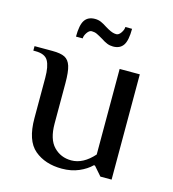

<svg xmlns="http://www.w3.org/2000/svg" viewBox="-108 -734 744 828"><g transform="rotate(15 264.0 -320.5)"><path d="M73 -170V-350Q73 -401 59 -425.5Q45 -450 3 -450H-7V-470H73Q110 -470 128.5 -460.5Q147 -451 155 -426Q163 -401 163 -350V-170Q163 -100 194.5 -67.5Q226 -35 273 -35Q326 -35 373 -88V-470H463V0H413L378 -40H373Q352 -19 318.5 -4.5Q285 10 243 10Q168 10 120.5 -30Q73 -70 73 -170ZM215 -651Q230 -651 242.5 -645.5Q255 -640 270 -630Q273 -628 283 -622.5Q293 -617 302 -614Q311 -611 320 -611Q331 -611 340.5 -625Q350 -639 350 -651H380Q380 -599 365.5 -577.5Q351 -556 320 -556Q306 -556 293.5 -561Q281 -566 266 -576Q249 -586 238.5 -591Q228 -596 215 -596Q204 -596 194.5 -582Q185 -568 185 -556H155Q155 -608 169.5 -629.5Q184 -651 215 -651Z"/></g></svg>

Font: Philosopher
Style: Regular
Weight: 400
Designer: Jovanny Lemonad
Foundry: Jovanny Lemonad
Version: Version 2.000